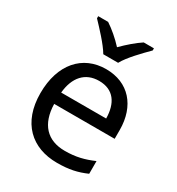

<svg xmlns="http://www.w3.org/2000/svg" viewBox="-184 -882 931 1009"><g transform="rotate(30 282.0 -378.0)"><path d="M239 -606H329C353 -651 416 -715 454 -753V-766H392C357 -743 319 -710 283 -674C250 -710 211 -743 176 -766H116V-753C152 -715 213 -651 239 -606ZM292 -546C150 -546 55 -440 55 -264C55 -85 160 10 313 10C386 10 434 -1 489 -25V-102C433 -78 385 -65 317 -65C210 -65 149 -130 146 -251H513V-304C513 -450 429 -546 292 -546ZM291 -474C380 -474 420 -412 421 -321H148C157 -417 207 -474 291 -474Z"/></g></svg>

Font: Noto Sans Buginese
Style: Regular
Weight: 400
Designer: Monotype Design Team
Foundry: Monotype Imaging Inc.
Version: Version 2.002